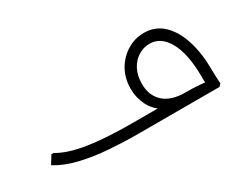

<svg xmlns="http://www.w3.org/2000/svg" viewBox="-58 -622 1075 864"><g transform="rotate(-30 479.0 -190.5)"><path d="M470 0Q395 0 318.5 -5.5Q242 -11 174 -27Q106 -43 57 -74L83 -116H94Q147 -84 238.5 -69.5Q330 -55 470 -55H754Q779 -55 803.5 -53.5Q828 -52 844 -50Q860 -48 860 -48H844Q843 -57 843 -66Q843 -75 843 -84Q842 -200 807 -263Q772 -326 713 -326Q683 -326 655.5 -309.5Q628 -293 611 -261.5Q594 -230 594 -186Q594 -125 632.5 -90Q671 -55 744 -55V-13Q669 -13 624 -39Q579 -65 559 -106Q539 -147 539 -191Q539 -247 563.5 -289.5Q588 -332 628.5 -356.5Q669 -381 715 -381Q775 -381 815.5 -342Q856 -303 877 -236Q898 -169 898 -84Q898 -66 899 -46Q900 -26 901 -12L890 0Z"/></g></svg>

Font: Fustat Light
Style: Regular
Weight: 300
Designer: Mohamed Gaber, Khaled Hosny, Laura Garcia Mut
Foundry: Kief Type Foundry, Alif Type Foundry, Hard Type Foundry
Version: Version 1.007